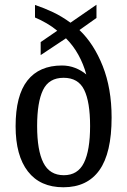

<svg xmlns="http://www.w3.org/2000/svg" viewBox="-20 -782 538 812"><path d="M248 10Q150 10 98 -57Q46 -124 46 -248Q46 -378 96 -441.5Q146 -505 242 -505Q272 -505 298.5 -494.5Q325 -484 345 -467Q333 -511 311.5 -550Q290 -589 259 -620L152 -549V-604L222 -652Q202 -669 177 -683.5Q152 -698 128 -708V-761Q167 -748 204 -730.5Q241 -713 278 -686L388 -762V-706L316 -655Q377 -597 414.5 -502.5Q452 -408 452 -285Q452 -135 400.5 -62.5Q349 10 248 10ZM250 -41Q309 -41 335 -93.5Q361 -146 361 -249Q361 -351 336 -402Q311 -453 249 -453Q187 -453 162 -401.5Q137 -350 137 -249Q137 -146 163.5 -93.5Q190 -41 250 -41Z"/></svg>

Font: Noto Serif Armenian Condensed
Style: Regular
Weight: 400
Width: 3
Designer: Monotype Design Team
Foundry: Monotype Imaging Inc.
Version: Version 2.008; ttfautohint (v1.8.4.7-5d5b)